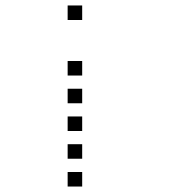

<svg xmlns="http://www.w3.org/2000/svg" viewBox="-20 -696 640 692"><path d="M224.8 -676.2Q223.8 -676.2 223.8 -676.2Q223.8 -676.2 223.8 -675.2V-624.8Q223.8 -623.8 223.8 -623.8Q223.8 -623.8 224.8 -623.8H275.2Q276.2 -623.8 276.2 -623.8Q276.2 -623.8 276.2 -624.8V-675.2Q276.2 -676.2 276.2 -676.2Q276.2 -676.2 275.2 -676.2ZM224.8 -476.2Q223.8 -476.2 223.8 -476.2Q223.8 -476.2 223.8 -475.2V-424.8Q223.8 -423.8 223.8 -423.8Q223.8 -423.8 224.8 -423.8H275.2Q276.2 -423.8 276.2 -423.8Q276.2 -423.8 276.2 -424.8V-475.2Q276.2 -476.2 276.2 -476.2Q276.2 -476.2 275.2 -476.2ZM224.8 -376.2Q223.8 -376.2 223.8 -376.2Q223.8 -376.2 223.8 -375.2V-324.8Q223.8 -323.8 223.8 -323.8Q223.8 -323.8 224.8 -323.8H275.2Q276.2 -323.8 276.2 -323.8Q276.2 -323.8 276.2 -324.8V-375.2Q276.2 -376.2 276.2 -376.2Q276.2 -376.2 275.2 -376.2ZM224.8 -276.2Q223.8 -276.2 223.8 -276.2Q223.8 -276.2 223.8 -275.2V-224.8Q223.8 -223.8 223.8 -223.8Q223.8 -223.8 224.8 -223.8H275.2Q276.2 -223.8 276.2 -223.8Q276.2 -223.8 276.2 -224.8V-275.2Q276.2 -276.2 276.2 -276.2Q276.2 -276.2 275.2 -276.2ZM224.8 -176.2Q223.8 -176.2 223.8 -176.2Q223.8 -176.2 223.8 -175.2V-124.8Q223.8 -123.8 223.8 -123.8Q223.8 -123.8 224.8 -123.8H275.2Q276.2 -123.8 276.2 -123.8Q276.2 -123.8 276.2 -124.8V-175.2Q276.2 -176.2 276.2 -176.2Q276.2 -176.2 275.2 -176.2ZM224.8 -76.2Q223.8 -76.2 223.8 -76.2Q223.8 -76.2 223.8 -75.2V-24.8Q223.8 -23.8 223.8 -23.8Q223.8 -23.8 224.8 -23.8H275.2Q276.2 -23.8 276.2 -23.8Q276.2 -23.8 276.2 -24.8V-75.2Q276.2 -76.2 276.2 -76.2Q276.2 -76.2 275.2 -76.2Z"/></svg>

Font: Doto Black
Style: Regular
Weight: 900
Monospace: yes
Version: Version 1.000